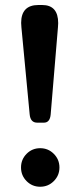

<svg xmlns="http://www.w3.org/2000/svg" viewBox="-20 -729 314 749"><path d="M177.7 -282.7Q174.8 -250.5 151.4 -250.5H125Q98.6 -250.5 95.7 -283.2L63.5 -622.6Q62.5 -634.3 62.5 -639.6Q62.5 -709.5 129.9 -709.5H144.5Q207 -709.5 207 -638.7Q207 -633.3 206.1 -622.6ZM189.9 -22.5Q168 -0.5 136.7 -0.5Q105.5 -0.5 83.7 -22.5Q62 -44.4 62 -75.7Q62 -106.9 83.7 -128.9Q105.5 -150.9 136.7 -150.9Q168 -150.9 189.9 -128.9Q211.9 -106.9 211.9 -75.7Q211.9 -44.4 189.9 -22.5Z"/></svg>

Font: Sahel SemiBold WOL
Style: SemiBold-WOL
Weight: 600
Foundry: Saber Rastikerdar (saber.rastikerdar@gmail.com)
Version: Version 3.4.0